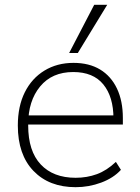

<svg xmlns="http://www.w3.org/2000/svg" viewBox="-20 -769 581 797"><path d="M294 8Q184 8 119 -59.5Q54 -127 54 -248Q54 -328 83 -386Q112 -444 164.5 -476Q217 -508 285 -508Q350 -508 395.5 -480.5Q441 -453 465.5 -401.5Q490 -350 490 -279V-252H81V-290H468L451 -277Q451 -367 409 -418.5Q367 -470 284 -470Q196 -470 146.5 -410Q97 -350 97 -253V-248Q97 -142 149 -86.5Q201 -31 294 -31Q341 -31 382 -46Q423 -61 461 -97L482 -64Q451 -30 400 -11Q349 8 294 8ZM267 -549 371 -749H425L303 -549Z"/></svg>

Font: Mulish ExtraLight
Style: Regular
Weight: 200
Designer: Vernon Adams
Foundry: Vernon Adams
Version: Version 3.603